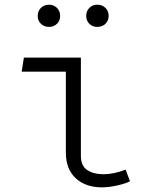

<svg xmlns="http://www.w3.org/2000/svg" viewBox="-20 -782 655 812"><path d="M258.5 -479H71.8L81 -538.5H322.1V-122.6Q322.1 -80.5 349 -62.8Q375.9 -45.1 416.9 -45.1Q461.5 -45.1 511.3 -64.6L529.7 -15.4Q514.4 -6.7 478.5 1.8Q442.6 10.3 410.3 10.3Q342.1 10.3 300.3 -28.2Q258.5 -66.7 258.5 -136.9ZM187.7 -668.2Q166.7 -668.2 153.1 -681.3Q139.5 -694.4 139.5 -714.4Q139.5 -735.4 153.1 -748.7Q166.7 -762.1 187.7 -762.1Q207.2 -762.1 220.8 -748.7Q234.4 -735.4 234.4 -714.4Q234.4 -694.4 220.8 -681.3Q207.2 -668.2 187.7 -668.2ZM391.3 -668.2Q371.3 -668.2 357.9 -681.3Q344.6 -694.4 344.6 -714.4Q344.6 -735.4 357.9 -748.7Q371.3 -762.1 391.3 -762.1Q412.3 -762.1 425.9 -748.7Q439.5 -735.4 439.5 -714.4Q439.5 -694.4 425.9 -681.3Q412.3 -668.2 391.3 -668.2Z"/></svg>

Font: Fira Code Light
Style: Regular
Weight: 300
Monospace: yes
Designer: Carrois Corporate, Edenspiekermann AG, Nikita Prokopov
Foundry: Carrois Corporate, Edenspiekermann AG, Nikita Prokopov
Version: Version 6.000; ttfautohint (v1.8.2) -l 8 -r 50 -G 200 -x 14 